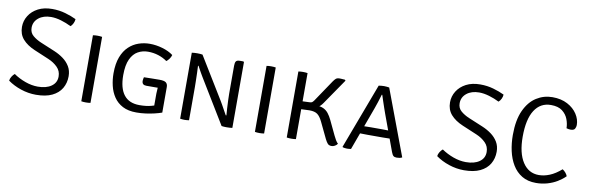

<svg xmlns="http://www.w3.org/2000/svg" viewBox="-49 -1119 4771 1554"><g transform="rotate(10 2336.5 -341.5)"><path d="M38.5 -63Q40 -80 50.8 -97.2Q61.5 -114.5 74 -124Q118.5 -93.5 171.2 -74.5Q224 -55.5 274.5 -55.5Q344 -55.5 385.5 -84.8Q427 -114 427 -165Q427 -210.5 396.2 -241.2Q365.5 -272 320.5 -291L199.5 -342Q136 -369 100.5 -409.5Q65 -450 65 -510Q65 -560 91.5 -602.2Q118 -644.5 166.5 -669.8Q215 -695 282 -695Q339.5 -695 390.8 -680.2Q442 -665.5 481 -646.5Q480.5 -630 472.2 -612.2Q464 -594.5 450.5 -583.5Q411 -603.5 366.8 -616.5Q322.5 -629.5 284.5 -629.5Q222 -629.5 182.5 -598Q143 -566.5 143 -516.5Q143 -476 171.8 -451.8Q200.5 -427.5 240 -411L357.5 -362Q397 -345.5 431 -320.8Q465 -296 485.8 -261.5Q506.5 -227 506.5 -181Q506.5 -125.5 480.8 -81.8Q455 -38 403 -13Q351 12 271 12Q208 12 146.8 -8.5Q85.5 -29 38.5 -63Z M642.5 -542.5Q649.5 -544 660 -544.8Q670.5 -545.5 680 -545.5Q690 -545.5 700 -544.8Q710 -544 718 -542.5V0Q710 1.5 700 2.2Q690 3 680 3Q670.5 3 660 2.2Q649.5 1.5 642.5 0Z M1302.5 -496.5Q1298 -479 1286.5 -463.5Q1275 -448 1263.5 -440Q1231.5 -463 1191.2 -476Q1151 -489 1105 -489Q1061 -489 1023.2 -468.2Q985.5 -447.5 962.8 -399Q940 -350.5 940 -268Q940 -160.5 982.8 -105.8Q1025.5 -51 1111 -51Q1166 -51 1205.2 -61.5Q1244.5 -72 1265.5 -80.5L1304 -23.5Q1277 -14 1243.2 -6Q1209.5 2 1172 7Q1134.5 12 1096.5 12Q1029 12 983.5 -11.8Q938 -35.5 910.8 -76Q883.5 -116.5 871.8 -166.5Q860 -216.5 860 -269Q860 -348 881 -402.8Q902 -457.5 937.8 -491Q973.5 -524.5 1017.8 -539.5Q1062 -554.5 1108.5 -554.5Q1160.5 -554.5 1213 -539.2Q1265.5 -524 1302.5 -496.5ZM1230 -166Q1230 -187 1232.8 -216.5Q1235.5 -246 1243.5 -265L1304 -231.5V-23.5L1230 -21.5ZM1108 -279.5Q1140 -280 1171.5 -280.8Q1203 -281.5 1236 -281.5Q1276 -281.5 1290 -269.5Q1304 -257.5 1304 -233.5V-218Q1264.5 -215.5 1219.5 -215.2Q1174.5 -215 1139 -215Q1121.5 -215 1112.2 -223.2Q1103 -231.5 1103 -249.5Q1103 -255.5 1104.5 -264.2Q1106 -273 1108 -279.5Z M1455 -542.5Q1464.5 -544 1477 -544.8Q1489.5 -545.5 1499.5 -545.5Q1511 -545.5 1522.8 -544.8Q1534.5 -544 1543 -542.5L1531 -448L1523 -447Q1524.5 -421.5 1525.5 -388.2Q1526.5 -355 1527.2 -323.8Q1528 -292.5 1528 -273V0Q1518 1.5 1508.5 2.2Q1499 3 1491 3Q1483 3 1473.8 2.2Q1464.5 1.5 1455 0ZM1587.5 -342Q1579.5 -355 1571.5 -368.5Q1563.5 -382 1556 -395.2Q1548.5 -408.5 1541.2 -421.8Q1534 -435 1527 -448L1492.5 -488L1543 -542.5L1753 -199Q1761 -185.5 1768.8 -171.8Q1776.5 -158 1784.2 -144Q1792 -130 1799.5 -116.5Q1807 -103 1814 -90.5L1845.5 -56.5L1795.5 0ZM1884 -540.5V0Q1874 1.5 1862 2.2Q1850 3 1839.5 3Q1832 3 1824 2.8Q1816 2.5 1808.8 1.8Q1801.5 1 1795.5 0L1811 -90.5L1819 -91.5Q1817 -115 1815 -148.8Q1813 -182.5 1811.8 -215.2Q1810.5 -248 1810.5 -268V-498.5Q1810.5 -523.5 1818.2 -534.5Q1826 -545.5 1850.5 -545.5H1879Z M2069.5 -542.5Q2076.5 -544 2087 -544.8Q2097.5 -545.5 2107 -545.5Q2117 -545.5 2127 -544.8Q2137 -544 2145 -542.5V0Q2137 1.5 2127 2.2Q2117 3 2107 3Q2097.5 3 2087 2.2Q2076.5 1.5 2069.5 0Z M2331 -542.5Q2338.5 -544 2348.8 -544.8Q2359 -545.5 2368.5 -545.5Q2378.5 -545.5 2388.5 -544.8Q2398.5 -544 2406.5 -542.5V0Q2398.5 1.5 2388.5 2.2Q2378.5 3 2368.5 3Q2359 3 2348.8 2.2Q2338.5 1.5 2331 0ZM2748 -22Q2740 -10 2726.5 -2.5Q2713 5 2700 5Q2678.5 5 2667.8 -7Q2657 -19 2645.5 -42L2582 -174.5Q2562 -216 2539.5 -232.2Q2517 -248.5 2474.5 -248.5Q2463 -248.5 2440.2 -247.2Q2417.5 -246 2398.5 -245.5L2362 -243V-296.5H2522Q2557.5 -296.5 2581.2 -285.2Q2605 -274 2621.8 -252.8Q2638.5 -231.5 2652.5 -202.5L2709.5 -82.5Q2718 -64 2728 -47.5Q2738 -31 2748 -22ZM2618.5 -511.5Q2629.5 -527.5 2639.5 -536.2Q2649.5 -545 2671.5 -545Q2677.5 -545 2684.5 -544.5Q2691.5 -544 2698.8 -543.5Q2706 -543 2713.5 -542.5L2719.5 -535.5L2576 -326.5Q2557.5 -299 2531.2 -283.5Q2505 -268 2471 -268H2368V-309L2464.5 -313Q2478 -313.5 2484 -317.8Q2490 -322 2498.5 -333.5Z M2991 -542.5Q2997 -544 3011.5 -545.2Q3026 -546.5 3035.5 -546.5Q3044.5 -546.5 3058 -545.2Q3071.5 -544 3077.5 -542.5L3279.5 -3.5Q3271 1.5 3259.5 3.8Q3248 6 3235 6Q3217.5 6 3208.2 -1.8Q3199 -9.5 3190.5 -32.5L3082 -328Q3075 -347 3066 -373.5Q3057 -400 3048 -426.8Q3039 -453.5 3032.5 -474.5H3028.5Q3020 -444.5 3008.8 -410.5Q2997.5 -376.5 2990.5 -357L2859.5 1Q2852.5 2.5 2843.5 3.2Q2834.5 4 2826.5 4Q2816.5 4 2807.2 2.5Q2798 1 2791.5 -1L2789 -4.5ZM2974.5 -135Q2971.5 -135 2955.8 -135.2Q2940 -135.5 2924.5 -135.8Q2909 -136 2905 -136H2875L2900 -198.5H2927Q2931 -198.5 2944 -198.8Q2957 -199 2970 -199.2Q2983 -199.5 2986 -199.5H3082Q3085.5 -199.5 3097 -199.2Q3108.5 -199 3120 -198.8Q3131.5 -198.5 3135.5 -198.5H3163.5L3187.5 -136H3156Q3153 -136 3138.8 -135.8Q3124.5 -135.5 3110 -135.2Q3095.5 -135 3092.5 -135Z M3556.5 -63Q3558 -80 3568.8 -97.2Q3579.5 -114.5 3592 -124Q3636.5 -93.5 3689.2 -74.5Q3742 -55.5 3792.5 -55.5Q3862 -55.5 3903.5 -84.8Q3945 -114 3945 -165Q3945 -210.5 3914.2 -241.2Q3883.5 -272 3838.5 -291L3717.5 -342Q3654 -369 3618.5 -409.5Q3583 -450 3583 -510Q3583 -560 3609.5 -602.2Q3636 -644.5 3684.5 -669.8Q3733 -695 3800 -695Q3857.5 -695 3908.8 -680.2Q3960 -665.5 3999 -646.5Q3998.5 -630 3990.2 -612.2Q3982 -594.5 3968.5 -583.5Q3929 -603.5 3884.8 -616.5Q3840.5 -629.5 3802.5 -629.5Q3740 -629.5 3700.5 -598Q3661 -566.5 3661 -516.5Q3661 -476 3689.8 -451.8Q3718.5 -427.5 3758 -411L3875.5 -362Q3915 -345.5 3949 -320.8Q3983 -296 4003.8 -261.5Q4024.5 -227 4024.5 -181Q4024.5 -125.5 3998.8 -81.8Q3973 -38 3921 -13Q3869 12 3789 12Q3726 12 3664.8 -8.5Q3603.5 -29 3556.5 -63Z M4548 -467Q4548 -502.5 4533.8 -540.5Q4519.5 -578.5 4485.8 -604.5Q4452 -630.5 4392.5 -630.5Q4305.5 -630.5 4258 -556.2Q4210.5 -482 4210.5 -338Q4210.5 -204.5 4259 -129.8Q4307.5 -55 4392 -55Q4435.5 -55 4481.2 -73.8Q4527 -92.5 4575 -134.5Q4589 -126 4600.8 -112Q4612.5 -98 4617 -84.5Q4590 -57.5 4553.8 -35.5Q4517.5 -13.5 4473.5 -0.8Q4429.5 12 4380.5 12Q4312.5 12 4264.8 -16.8Q4217 -45.5 4187 -95.2Q4157 -145 4143.2 -207.8Q4129.5 -270.5 4129.5 -338Q4129.5 -461.5 4166 -540.5Q4202.5 -619.5 4262.5 -657.2Q4322.5 -695 4393 -695Q4465.5 -695 4517.5 -667.2Q4569.5 -639.5 4597.5 -596.2Q4625.5 -553 4625.5 -507Q4625.5 -490.5 4617.2 -476Q4609 -461.5 4582.5 -461.5Q4573 -461.5 4566 -462.8Q4559 -464 4548 -467Z"/></g></svg>

Font: Signika SC
Style: Regular
Weight: 300
Designer: Anna Giedryś
Foundry: Anna Giedryś
Version: Version 2.000